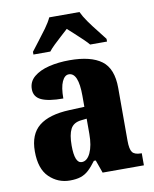

<svg xmlns="http://www.w3.org/2000/svg" viewBox="-86 -831 727 907"><g transform="rotate(-10 277.0 -378.0)"><path d="M176 10Q119 10 77.5 -30Q36 -70 36 -154Q36 -236 84.5 -275Q133 -314 231 -318L303 -321V-374Q303 -485 257 -485Q237 -485 224.5 -457.5Q212 -430 212 -377Q141 -377 107 -393Q73 -409 73 -446Q73 -482 100.5 -505Q128 -528 173 -539Q218 -550 272 -550Q374 -550 425 -512Q476 -474 476 -381V-128Q476 -87 487 -72.5Q498 -58 528 -58H532V0H334L312 -62H303Q283 -35 266 -19.5Q249 -4 228 3Q207 10 176 10ZM246 -66Q272 -66 288 -100.5Q304 -135 304 -191V-264L277 -261Q240 -257 226 -230Q212 -203 212 -151Q212 -66 246 -66ZM109 -619Q123 -638 143.5 -664Q164 -690 183.5 -717Q203 -744 213 -766H358Q368 -744 387 -717Q406 -690 427 -664Q448 -638 462 -619V-606H381Q374 -615 356 -632.5Q338 -650 318 -668Q298 -686 285 -698Q271 -685 252 -668Q233 -651 216 -634.5Q199 -618 190 -606H109Z"/></g></svg>

Font: Noto Serif Condensed Black
Style: Regular
Weight: 900
Width: 3
Designer: Monotype Design Team
Foundry: Monotype Imaging Inc.
Version: Version 2.015; ttfautohint (v1.8.4.7-5d5b)